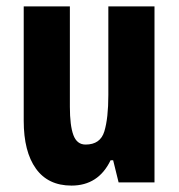

<svg xmlns="http://www.w3.org/2000/svg" viewBox="-20 -662 558 599"><path d="M462 -642V-93H350L333 -162H325Q287 -83 203 -83Q130 -83 92 -136Q54 -189 54 -285V-642H198V-329Q198 -270 209 -240.5Q220 -211 247 -211Q293 -211 305.5 -252Q318 -293 318 -366V-642Z"/></svg>

Font: Noto Sans Kannada UI ExtraCondensed ExtraBold
Style: Regular
Weight: 800
Width: 2
Designer: Jelle Bosma - Monotype Design Team
Foundry: Monotype Imaging Inc.
Version: Version 2.005; ttfautohint (v1.8.4.7-5d5b)